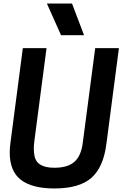

<svg xmlns="http://www.w3.org/2000/svg" viewBox="-20 -1052 695 1085"><path d="M455 -853ZM455 -853H325L245 -1032H387ZM287 13Q162 13 98.5 -35.5Q35 -84 35 -190Q35 -216 39 -245L109 -780H243L174 -254Q171 -230 171 -209Q172 -186 175 -170Q188 -104 287 -104Q363 -104 401 -138Q439 -172 448 -247L518 -780H652L581 -237Q564 -106 496 -46.5Q428 13 287 13Z"/></svg>

Font: Tanohe Sans SemiBold
Style: Italic
Weight: 600
Designer: Village Type and Design LLC & Cristiano Sobral
Foundry: Cooper Hewitt Smithsonian Design Museum
Version: Version 1.00;September 29, 2021;FontCreator 13.0.0.2655 64-b